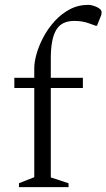

<svg xmlns="http://www.w3.org/2000/svg" viewBox="-20 -770 438 790"><path d="M58 0V-16L121 -41V-408H39V-450H121V-490Q121 -515 130.5 -548.5Q140 -582 158.5 -617Q177 -652 204 -682Q231 -712 266 -731Q301 -750 344 -750Q352 -750 360.5 -747.5Q369 -745 374 -743Q398 -733 398 -720Q398 -717 397.5 -712.5Q397 -708 395 -704L379 -664H374L349 -673Q320 -684 286 -684Q233 -684 211 -646.5Q189 -609 189 -530V-450H321V-408H189V-40L262 -16V0Z"/></svg>

Font: Spectral Light
Style: Regular
Weight: 300
Designer: Jean-Baptiste Levee
Foundry: Production Type
Version: Version 2.001